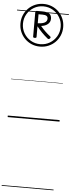

<svg xmlns="http://www.w3.org/2000/svg" viewBox="-126 -1567 935 2519"><g transform="rotate(5 341.5 -307.5)"><path d="M341 -958Q282 -958 231 -979.5Q180 -1001 141.5 -1039.5Q103 -1078 81.5 -1129Q60 -1180 60 -1239Q60 -1298 81.5 -1349Q103 -1400 141.5 -1438.5Q180 -1477 231 -1498.5Q282 -1520 341 -1520Q400 -1520 451.5 -1498.5Q503 -1477 541.5 -1438.5Q580 -1400 601.5 -1349Q623 -1298 623 -1239Q623 -1180 601.5 -1129Q580 -1078 541.5 -1039.5Q503 -1001 451.5 -979.5Q400 -958 341 -958ZM341 -990Q410 -990 466.5 -1023.5Q523 -1057 556.5 -1113.5Q590 -1170 590 -1239Q590 -1308 556.5 -1364.5Q523 -1421 466.5 -1454.5Q410 -1488 341 -1488Q272 -1488 215.5 -1454.5Q159 -1421 126 -1364.5Q93 -1308 93 -1239Q93 -1170 126 -1113.5Q159 -1057 215.5 -1023.5Q272 -990 341 -990ZM263 -1066Q252 -1066 246.5 -1069.5Q241 -1073 241 -1080V-1407Q241 -1421 266 -1421H330Q392 -1421 423 -1401.5Q454 -1382 454 -1334Q454 -1292 422 -1264Q390 -1236 333 -1229Q364 -1192 395 -1162Q426 -1132 462 -1104Q469 -1099 470 -1091.5Q471 -1084 462 -1075Q447 -1060 432 -1072Q389 -1107 353.5 -1143.5Q318 -1180 286 -1221V-1080Q286 -1073 280 -1069.5Q274 -1066 263 -1066ZM286 -1261Q346 -1262 377.5 -1279.5Q409 -1297 409 -1332Q409 -1357 391 -1368Q373 -1379 339 -1379H286ZM0 895H683V905H0ZM0 -20H683V0H0ZM0 -505H683V-500H0ZM0 -1415H683V-1405H0Z"/></g></svg>

Font: Playwrite BE WAL Guides
Style: Regular
Weight: 400
Designer: Veronika Burian, José Scaglione
Foundry: TypeTogether
Version: Version 1.003